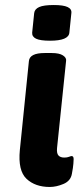

<svg xmlns="http://www.w3.org/2000/svg" viewBox="-20 -736 330 764"><path d="M178 8Q120 8 85.5 -24.5Q51 -57 59 -139L95 -493Q98 -525 158 -525H186Q216 -525 230.5 -515.5Q245 -506 243 -494L207 -147Q205 -126 212.5 -117.5Q220 -109 236 -109Q247 -109 254.5 -112Q262 -115 265 -115Q273 -115 273 -103Q273 -99 272 -84.5Q271 -70 266 -44Q261 -16 232.5 -4Q204 8 178 8ZM179 -574Q140 -574 123.5 -582Q107 -590 108 -606L116 -684Q118 -700 136 -708Q154 -716 194 -716Q232 -716 249 -708Q266 -700 264 -684L256 -606Q253 -574 179 -574Z"/></svg>

Font: Asap Expanded Expanded Regular
Style: Bold Italic
Weight: 700
Width: 7
Italic angle: -6°
Designer: Pablo Cosgaya
Foundry: Omnibus-Type
Version: Version 3.001; ttfautohint (v1.8.4.7-5d5b)